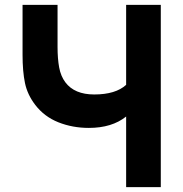

<svg xmlns="http://www.w3.org/2000/svg" viewBox="-20 -770 754 790"><path d="M499 -750H641.6V0H499V-290.5Q440.4 -243.7 345.7 -243.7Q278.3 -243.7 220.2 -266.8Q162.1 -290 125 -338.4Q92.8 -380.4 82.8 -428.2Q72.8 -476.1 72.8 -544.9V-750H216.8V-577.1Q216.8 -528.8 223.4 -492.7Q230 -456.5 249 -431.2Q286.6 -381.3 367.7 -381.3Q455.6 -381.3 499 -420.9Z"/></svg>

Font: Manrope3 ExtraBold
Style: Bold
Weight: 800
Width: 4
Designer: Mikhail Sharanda
Foundry: Mikhail Sharanda
Version: Version 3.000;PS 003.000;hotconv 1.0.88;makeotf.lib2.5.64775